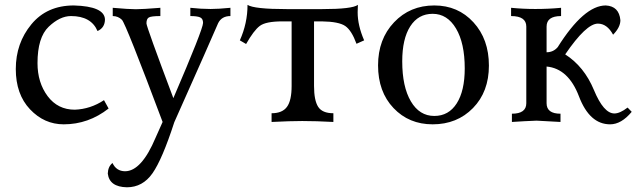

<svg xmlns="http://www.w3.org/2000/svg" viewBox="-20 -505 2664 795"><path d="M243.7 9.8Q163.1 9.8 104.2 -52.5Q45.4 -114.7 45.4 -219.2Q45.4 -326.2 109.9 -404.3Q174.3 -482.4 285.6 -482.4Q411.6 -479 414.6 -425.3Q414.6 -390.1 383.8 -376.5Q357.4 -438.5 273.9 -438.5Q228 -438.5 181.6 -394.3Q135.3 -350.1 135.3 -243.7Q135.3 -163.1 177.2 -106.9Q219.2 -50.8 289.6 -50.8Q354.5 -53.2 410.6 -90.3L429.7 -55.7Q346.2 9.8 243.7 9.8Z M505.4 270.5Q433.1 269 426.3 213.9Q427.2 184.6 445.8 169.9Q461.4 203.6 497.6 204.1Q565.9 204.1 624.5 64.5L653.3 0Q500.5 -407.2 484.9 -422.9Q469.2 -438.5 446.8 -438.5V-472.7Q513.2 -466.8 542.5 -466.8Q570.8 -466.8 644 -472.7V-438.5Q606 -438.5 596.2 -432.6Q586.4 -426.8 586.4 -408.2Q586.4 -394.5 697.8 -98.6Q820.8 -384.8 820.8 -410.2Q820.8 -427.7 808.6 -433.1Q796.4 -438.5 768.1 -438.5V-472.7Q812 -467.8 852.1 -467.8Q884.3 -467.8 934.1 -472.7V-438.5Q897.9 -438.5 883.3 -409.2Q855 -342.8 701.7 1Q651.9 154.8 611.3 212.6Q570.8 270.5 505.4 270.5Z M1360.4 0Q1289.6 -3.9 1231.4 -3.9Q1181.6 -3.9 1104.5 0V-36.1Q1148.9 -36.1 1168.2 -62.5Q1187.5 -88.9 1187.5 -148.9V-416.5H1149.4Q1080.6 -416.5 1055.7 -397.7Q1030.8 -378.9 999 -322.8L973.1 -337.9Q1004.9 -408.7 1004.9 -484.9Q1031.7 -467.3 1167.5 -467.3H1313.5Q1438.5 -467.3 1461.9 -484.9L1460.9 -454.1Q1460.9 -399.9 1487.8 -337.9L1456.1 -323.7Q1436 -378.9 1409.7 -397.2Q1383.3 -415.5 1312.5 -416.5H1280.3V-148.9Q1280.3 -89.4 1297.4 -62.7Q1314.5 -36.1 1360.4 -36.1Z M1778.3 -24.9Q1837.9 -24.9 1871.1 -76.9Q1904.3 -128.9 1904.3 -221.7Q1904.3 -326.2 1868.2 -387Q1832 -447.8 1771.5 -447.8Q1711.9 -447.8 1678.7 -396Q1645.5 -344.2 1645.5 -251Q1645.5 -146 1681.2 -85.4Q1716.8 -24.9 1778.3 -24.9ZM1771.5 9.8Q1673.3 9.8 1609.4 -57.6Q1545.4 -125 1545.4 -234.4Q1545.4 -342.8 1611.6 -412.6Q1677.7 -482.4 1778.3 -482.4Q1876.5 -482.4 1940.4 -412.6Q2004.4 -342.8 2004.4 -233.4Q2004.4 -125 1938.5 -57.6Q1872.6 9.8 1771.5 9.8Z M2506.3 9.8Q2421.4 9.8 2377.4 -105.7Q2333.5 -221.2 2243.2 -229.5V-77.6Q2243.2 -34.2 2300.8 -34.2V0L2201.7 -5.4Q2149.9 -3.4 2099.6 0V-34.2Q2159.2 -34.2 2159.2 -77.6V-395Q2159.2 -438.5 2096.2 -438.5V-472.7Q2146 -467.8 2196.3 -467.8Q2252.9 -467.8 2303.2 -472.7V-438.5Q2243.2 -438.5 2243.2 -395V-288.6Q2271 -288.6 2289.1 -309.6Q2397.9 -482.4 2488.3 -482.4Q2543.5 -479.5 2548.8 -421.4Q2548.8 -392.1 2518.6 -361.3Q2493.7 -407.2 2455.6 -407.2Q2407.2 -407.2 2320.3 -279.8Q2398.9 -229.5 2439.2 -132.3Q2479.5 -35.2 2523.9 -35.2Q2546.9 -35.2 2578.6 -59.6L2595.7 -42Q2552.7 9.8 2506.3 9.8Z"/></svg>

Font: Kelvinch
Style: Regular
Weight: 400
Designer: Paul James MIller
Foundry: High-Logic / Made with FontCreator
Version: Version 3.30 September 23, 2016